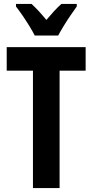

<svg xmlns="http://www.w3.org/2000/svg" viewBox="-20 -953 469 973"><path d="M282 0H147V-595H14V-714H414V-595H282ZM156 -773Q146 -793 129.5 -820Q113 -847 94.5 -874Q76 -901 61 -920V-933H140Q174 -902 215 -852Q238 -879 255 -897.5Q272 -916 291 -933H369V-920Q355 -901 337 -874.5Q319 -848 302.5 -821Q286 -794 275 -773Z"/></svg>

Font: Noto Sans ExtraCondensed
Style: Bold
Weight: 700
Width: 2
Designer: Monotype Design Team
Foundry: Monotype Imaging Inc.
Version: Version 2.013; ttfautohint (v1.8.4.7-5d5b)